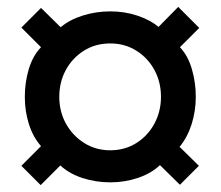

<svg xmlns="http://www.w3.org/2000/svg" viewBox="-20 -619 640 557"><path d="M98 -82 42 -138 99 -195Q76 -221 64 -258.5Q52 -296 52 -338Q52 -380 63.5 -418.5Q75 -457 99 -482L42 -539L99 -596L156 -540Q182 -562 220.5 -574Q259 -586 300 -586Q342 -586 379 -573.5Q416 -561 440 -541L497 -599L558 -538L502 -482Q525 -458 536.5 -419Q548 -380 548 -338Q548 -297 536 -259Q524 -221 501 -193L557 -138L502 -83L444 -140Q419 -116 380.5 -103Q342 -90 300 -90Q258 -90 219.5 -102.5Q181 -115 155 -139ZM300 -183Q342 -183 375.5 -204Q409 -225 428 -260.5Q447 -296 447 -338Q447 -381 428 -416Q409 -451 375.5 -472Q342 -493 300 -493Q257 -493 223.5 -472Q190 -451 171 -416Q152 -381 152 -338Q152 -295 171.5 -260Q191 -225 224.5 -204Q258 -183 300 -183Z"/></svg>

Font: Chivo Mono
Style: Bold
Weight: 700
Monospace: yes
Designer: Hector Gatti
Foundry: Omnibus-Type
Version: Version 1.008; ttfautohint (v1.8.4.7-5d5b)